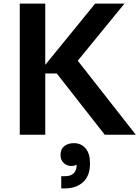

<svg xmlns="http://www.w3.org/2000/svg" viewBox="-20 -750 776 1069"><path d="M296 -341H232V0H90V-730H232V-389L510 -730H673L413 -412L736 0H563ZM321 231H342Q375 231 391 214Q407 197 407 167Q393 174 378 174Q352 174 334.5 157.5Q317 141 317 113Q317 80 338 63.5Q359 47 391 47Q432 47 456.5 76Q481 105 481 157V163Q481 228 443 263.5Q405 299 340 299H321Z"/></svg>

Font: Sora-SIA SemiBold
Style: Regular
Weight: 600
Designer: Jonathan Barnbrook, Julián Moncada
Foundry: Barnbrook Fonts
Version: Version 2.000